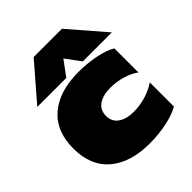

<svg xmlns="http://www.w3.org/2000/svg" viewBox="-201 -831 969 969"><g transform="rotate(-45 283.5 -346.5)"><path d="M200 -708H402L567 -517H360L301 -597L242 -517H35ZM15 -240Q15 -364 92.5 -429.5Q170 -495 306 -495Q368 -495 426 -483.5Q484 -472 519 -451V-279Q489 -301 447.5 -313Q406 -325 363 -325Q311 -325 279.5 -303Q248 -281 248 -240Q248 -198 279.5 -176.5Q311 -155 363 -155Q405 -155 447.5 -167.5Q490 -180 524 -203V-31Q488 -10 430 2.5Q372 15 306 15Q170 15 92.5 -50.5Q15 -116 15 -240Z"/></g></svg>

Font: Prompt Black
Style: Regular
Weight: 900
Designer: Katatrad Team
Foundry: CadsonDemak
Version: Version 1.000